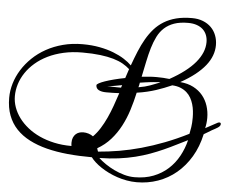

<svg xmlns="http://www.w3.org/2000/svg" viewBox="-75 -1077 1792 1479"><g transform="rotate(5 821.0 -337.5)"><path d="M0 -252Q0 -307.6 16.6 -363.3Q33.2 -418.9 65.2 -470.2Q97.2 -521.5 143.1 -565.7Q189 -609.9 247.8 -642.6Q306.6 -675.3 377 -693.8Q447.3 -712.4 527.8 -712.4Q599.6 -712.4 659.7 -700.9Q719.7 -689.5 767.8 -670.7Q815.9 -651.9 852.1 -628.7Q888.2 -605.5 911.6 -582Q932.6 -640.1 954.3 -692.9Q976.1 -745.6 1002 -790.5Q1027.8 -835.4 1059.8 -871.6Q1091.8 -907.7 1133.5 -933.3Q1175.3 -959 1228.5 -972.7Q1281.7 -986.3 1350.1 -986.3Q1397.9 -986.3 1435.3 -971.4Q1472.7 -956.5 1498.5 -930.7Q1524.4 -904.8 1537.8 -869.6Q1551.3 -834.5 1551.3 -794.4Q1551.3 -753.4 1536.6 -713.9Q1522 -674.3 1491.5 -636Q1460.9 -597.7 1414.1 -560.5Q1367.2 -523.4 1302.2 -487.3Q1361.3 -482.4 1404.8 -459.7Q1448.2 -437 1476.8 -402.1Q1505.4 -367.2 1519.5 -322.8Q1533.7 -278.3 1533.7 -230.5Q1533.7 -189.5 1524.4 -150.4Q1539.1 -158.2 1555.4 -167Q1571.8 -175.8 1585.9 -183.6L1617.7 -200.7Q1625 -203.6 1629.9 -203.6Q1641.6 -203.6 1641.6 -191.9Q1641.6 -183.6 1636 -176.8Q1630.4 -169.9 1621.3 -163.8Q1612.3 -157.7 1600.8 -151.6Q1589.4 -145.5 1577.6 -139.2Q1560.5 -129.4 1546.9 -120.6Q1533.2 -111.8 1517.1 -103Q1495.6 -4.4 1449.7 72.5Q1403.8 149.4 1340.3 202.4Q1276.9 255.4 1198.7 283Q1120.6 310.5 1035.2 310.5Q996.1 310.5 957.8 303.7Q919.4 296.9 883.8 284.9Q848.1 272.9 815.9 257.1Q783.7 241.2 756.6 223.1Q729.5 205.1 708.5 186Q687.5 167 674.3 148.9Q575.2 148.9 486.8 140.4Q398.4 131.8 323.7 112.8Q249 93.8 189 62.7Q128.9 31.7 86.9 -12.7Q44.9 -57.1 22.5 -116.5Q0 -175.8 0 -252ZM661.1 -407.2Q661.1 -413.6 677.7 -422.9Q694.3 -432.1 723.1 -442.1Q752 -452.1 791.5 -462.4Q831.1 -472.7 877.4 -481.4L900.9 -552.2Q877.9 -573.2 847.2 -590.8Q816.4 -608.4 772.9 -621.1Q729.5 -633.8 670.4 -641.1Q611.3 -648.4 532.2 -648.4Q453.6 -648.4 387 -633.3Q320.3 -618.2 265.9 -591.6Q211.4 -564.9 169.7 -528.8Q127.9 -492.7 99.6 -450.4Q71.3 -408.2 56.9 -361.8Q42.5 -315.4 42.5 -269Q42.5 -225.1 57.6 -182.6Q72.8 -140.1 101.1 -101.8Q129.4 -63.5 170.4 -30.8Q211.4 2 262.9 25.6Q314.5 49.3 376 62.7Q437.5 76.2 507.3 76.2H510.3Q509.3 69.3 508.8 63.2Q508.3 57.1 508.3 51.3Q508.3 27.8 515.4 11.2Q522.5 -5.4 534.2 -16.1Q545.9 -26.9 561 -31.7Q576.2 -36.6 592.3 -36.6Q612.8 -36.6 633.1 -30.3Q653.3 -23.9 668.9 -12.2Q698.7 -42.5 723.1 -81.3Q747.6 -120.1 768.3 -165Q789.1 -210 806.9 -259.5Q824.7 -309.1 841.8 -361.3Q816.9 -359.9 792.2 -359.4Q767.6 -358.9 741.2 -358.9Q704.1 -358.9 682.6 -370.6Q661.1 -382.3 661.1 -407.2ZM717.8 101.6Q797.4 95.2 880.4 81.1Q963.4 66.9 1049.3 43Q1135.3 19 1224.9 -15.4Q1314.5 -49.8 1407.7 -96.7Q1412.6 -119.1 1417.2 -149.4Q1421.9 -179.7 1421.9 -222.7Q1421.9 -247.6 1418.9 -274.2Q1416 -300.8 1408.4 -326.2Q1400.9 -351.6 1388.2 -374.3Q1375.5 -397 1355.5 -414.8Q1335.4 -432.6 1307.9 -443.8Q1280.3 -455.1 1243.2 -457Q1212.4 -443.8 1183.1 -432.1Q1153.8 -420.4 1122.1 -410.2Q1090.3 -399.9 1054.7 -391.4Q1019 -382.8 975.1 -376.5Q960 -307.6 939 -241Q918 -174.3 886.7 -115Q855.5 -55.7 812 -6.6Q768.6 42.5 709.5 76.2Q710.9 82.5 713.1 88.6Q715.3 94.7 717.8 101.6ZM1118.7 -509.8Q1169.9 -509.8 1216.8 -503.9Q1347.7 -576.2 1412.4 -653.6Q1477.1 -731 1477.1 -811Q1477.1 -840.3 1467.5 -865.2Q1458 -890.1 1439 -908.2Q1419.9 -926.3 1390.9 -936.5Q1361.8 -946.8 1323.2 -946.8Q1260.3 -946.8 1215.8 -931.2Q1171.4 -915.5 1140.1 -887Q1108.9 -858.4 1088.6 -818.1Q1068.4 -777.8 1053.7 -728.5Q1039.1 -679.2 1027.3 -622.1Q1015.6 -564.9 1002.4 -502.4Q1020.5 -503.9 1034.2 -505.1Q1047.9 -506.3 1060.5 -507.6Q1073.2 -508.8 1086.9 -509.3Q1100.6 -509.8 1118.7 -509.8ZM1401.4 -46.9Q1357.9 -25.9 1313.7 -3.4Q1269.5 19 1221.7 40.5Q1173.8 62 1121.3 81.3Q1068.8 100.6 1009 115.5Q949.2 130.4 880.6 139.4Q812 148.4 732.4 149.4Q754.4 170.4 786.4 192.4Q818.4 214.4 855.7 232.4Q893.1 250.5 934.1 262Q975.1 273.4 1015.1 273.4Q1096.2 273.4 1160.6 248.3Q1225.1 223.1 1273.2 179.4Q1321.3 135.7 1353.3 77.4Q1385.3 19 1401.4 -46.9ZM992.7 -455.6Q990.7 -446.3 989.3 -437.3Q987.8 -428.2 984.9 -419.4Q1011.7 -423.8 1032.5 -429.2Q1053.2 -434.6 1072 -441.2Q1090.8 -447.8 1109.1 -455.3Q1127.4 -462.9 1150.4 -471.7Q1146 -472.2 1142.6 -472.2Q1139.2 -472.2 1134.8 -472.2Q1114.3 -470.7 1097.7 -469.2Q1081.1 -467.8 1065.2 -465.8Q1049.3 -463.9 1032 -461.4Q1014.6 -459 992.7 -455.6ZM743.7 -408.2Q765.6 -406.2 787.1 -405.5Q808.6 -404.8 829.6 -404.8H851.6Q853.5 -410.2 855 -415Q856.4 -419.9 858.4 -424.8Q823.2 -418 794.7 -413.1Q766.1 -408.2 743.7 -408.2Z"/></g></svg>

Font: Meddon
Style: Regular
Weight: 400
Designer: Vernon Adams
Foundry: Vernon Adams
Version: Version 1.000